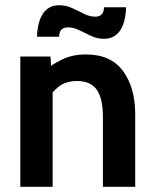

<svg xmlns="http://www.w3.org/2000/svg" viewBox="-20 -717 592 737"><path d="M58 0V-500H174L179 -407L150 -445Q178 -469 218 -488.5Q258 -508 310 -508Q406 -508 452.5 -444Q499 -380 499 -279V0H375V-269Q375 -339 351.5 -372.5Q328 -406 276 -406Q233 -406 206 -385Q179 -364 159 -330L182 -391V0ZM378.4 -568Q353 -568 329.5 -579.2Q306 -590.5 284 -601.2Q262 -612 241 -612Q207 -612 207 -576H122Q124 -634 145.5 -665.5Q167 -697 207.6 -697Q233 -697 256.5 -686.2Q280 -675.5 302 -664.2Q324 -653 345 -653Q379 -653 379 -689H464Q462 -630.1 440.5 -599.1Q419 -568 378.4 -568Z"/></svg>

Font: Cabin VF Beta
Style: Regular
Weight: 400
Designer: Pablo Impallari
Foundry: Pablo Impallari. http://www.impallari.com Igino Marini. http://www.ikern.com
Version: Version 2.200